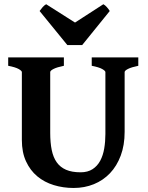

<svg xmlns="http://www.w3.org/2000/svg" viewBox="-20 -892 713 926"><path d="M647 -574.7Q613.8 -567.9 597.4 -559.6Q581.1 -551.3 581.1 -544.4V-255.9Q581.1 -191.9 562.3 -141.6Q543.5 -91.3 510.5 -56.6Q477.5 -22 432.6 -3.7Q387.7 14.6 335 14.6Q284.7 14.6 239.3 0.7Q193.8 -13.2 159.7 -41.7Q125.5 -70.3 105.5 -113.8Q85.4 -157.2 85.4 -216.8V-544.4Q85.4 -550.3 70.1 -559.1Q54.7 -567.9 19.5 -574.7V-615.2H288.1V-574.7Q254.9 -567.9 238.5 -559.6Q222.2 -551.3 222.2 -544.4V-251Q222.2 -204.1 229.5 -168.5Q236.8 -132.8 253.7 -109.1Q270.5 -85.4 298.6 -73.2Q326.7 -61 368.7 -61Q403.3 -61 426.5 -76.2Q449.7 -91.3 463.4 -116.9Q477.1 -142.6 482.7 -176Q488.3 -209.5 488.3 -245.6V-544.4Q488.3 -550.3 472.9 -559.1Q457.5 -567.9 422.4 -574.7V-615.2H647ZM376.5 -674.8H304.7L170.9 -838.9Q177.7 -848.6 186 -857.9Q194.3 -867.2 202.6 -871.6L341.8 -783.2L478.5 -871.6Q486.8 -867.2 495.1 -857.9Q503.4 -848.6 509.3 -838.9Z"/></svg>

Font: Gentium Book Basic
Style: Bold
Weight: 700
Designer: J. Victor Gaultney and Annie Olsen
Foundry: SIL International
Version: Version 1.102; 2013; Maintenance release